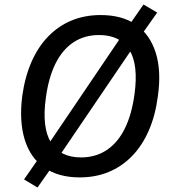

<svg xmlns="http://www.w3.org/2000/svg" viewBox="-20 -781 768 855"><path d="M335 9Q240 9 177.5 -34.5Q115 -78 90 -159.5Q65 -241 79 -353Q91 -439 120.5 -506Q150 -573 195.5 -619.5Q241 -666 299.5 -690Q358 -714 428 -714Q525 -714 586.5 -670.5Q648 -627 673.5 -546Q699 -465 683 -353Q672 -267 642.5 -199.5Q613 -132 567.5 -85.5Q522 -39 463.5 -15Q405 9 335 9ZM341 -80Q406 -80 455.5 -113Q505 -146 536 -209Q567 -272 579 -362Q597 -493 556 -559Q515 -625 421 -625Q356 -625 307 -592.5Q258 -560 227 -497.5Q196 -435 184 -344Q166 -213 207 -146.5Q248 -80 341 -80ZM147 54 87 18 158 -84 189 -129 520 -618 551 -663 619 -761 680 -725 608 -623 578 -578 246 -89 216 -44Z"/></svg>

Font: Nunito Sans 10pt SemiCondensed SemiBold
Style: Italic
Weight: 600
Width: 4
Italic angle: -9°
Designer: Vernon Adams
Foundry: Vernon Adams
Version: Version 3.101;gftools[0.9.27]